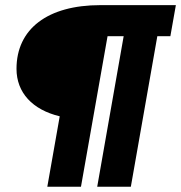

<svg xmlns="http://www.w3.org/2000/svg" viewBox="-20 -713 691 733"><path d="M351.1 0H479.5L580.6 -574.7H630.4L651.4 -693.4H363.3C162.1 -693.4 43 -603 43 -450.2C43 -359.4 104 -293.9 208 -269L160.6 0H289.1L390.6 -574.7H452.1Z"/></svg>

Font: Cascadia Code NF
Style: Bold Italic
Weight: 700
Italic angle: -10°
Monospace: yes
Designer: Aaron Bell
Foundry: Saja Typeworks
Version: Version 2404.023